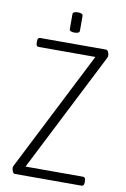

<svg xmlns="http://www.w3.org/2000/svg" viewBox="-95 -917 639 972"><g transform="rotate(10 225.0 -430.5)"><path d="M53 0Q45 0 40.5 -9.5Q36 -19 36 -29Q36 -35 41 -44L351 -654H59Q46 -654 46 -672V-682Q46 -700 59 -700H397Q405 -700 409.5 -690.5Q414 -681 414 -671Q414 -665 409 -656L99 -46H394Q408 -46 408 -28V-18Q408 0 394 0ZM225 -757Q199 -757 199 -771V-847Q199 -861 225 -861Q251 -861 251 -847V-771Q251 -757 225 -757Z"/></g></svg>

Font: Asap Condensed ExtraLight
Style: Regular
Weight: 200
Width: 3
Designer: Pablo Cosgaya
Foundry: Omnibus-Type
Version: Version 3.001; ttfautohint (v1.8.4.7-5d5b)